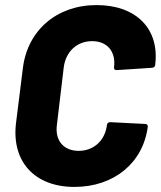

<svg xmlns="http://www.w3.org/2000/svg" viewBox="-20 -728 633 756"><path d="M273 8C429 8 544 -87 562 -230C562 -236 558 -240 551 -240L414 -247C407 -247 402 -243 401 -236C394 -175 349 -134 290 -134C230 -134 196 -175 204 -236L231 -463C239 -525 283 -566 343 -566C402 -566 437 -525 429 -463C428 -455 432 -452 440 -452L578 -461C585 -461 591 -466 591 -472C609 -614 517 -708 360 -708C204 -708 88 -609 70 -459L43 -243C25 -92 116 8 273 8Z"/></svg>

Font: Barlow ExtraBold
Style: Italic
Weight: 800
Italic angle: -7°
Designer: Jeremy Tribby
Foundry: Tribby Type
Version: Version 1.422;hotconv 1.0.109;makeotfexe 2.5.65596